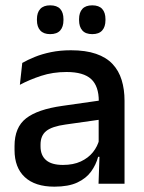

<svg xmlns="http://www.w3.org/2000/svg" viewBox="-20 -689 541 720"><path d="M349.5 0 353.5 -116 350 -131V-285L350.5 -309.5Q350.5 -366 321.8 -392.5Q293 -419 229.5 -419Q178 -419 134 -404.5Q90 -390 54.5 -371L63.5 -453Q83.5 -464.5 110.5 -475.5Q137.5 -486.5 171.5 -493.5Q205.5 -500.5 246 -500.5Q301.5 -500.5 340 -487.2Q378.5 -474 402 -449Q425.5 -424 436.2 -389Q447 -354 447 -311V0ZM184 11Q111.5 11 73 -24.8Q34.5 -60.5 34.5 -126.5V-141.5Q34.5 -211.5 77.8 -245.2Q121 -279 214 -292L361 -313L366.5 -242L225.5 -222Q175 -215 153.5 -197.8Q132 -180.5 132 -147V-140Q132 -106.5 152.8 -88.5Q173.5 -70.5 216 -70.5Q255 -70.5 283 -83.5Q311 -96.5 328.5 -118.2Q346 -140 352.5 -166.5L366 -101H348Q340 -71 321.5 -45.5Q303 -20 269.8 -4.5Q236.5 11 184 11ZM168 -561Q143.5 -561 131 -574.8Q118.5 -588.5 118.5 -613.5V-617Q118.5 -642 131 -655.5Q143.5 -669 168 -669Q193.5 -669 205.8 -655.5Q218 -642 218 -617V-613.5Q218 -588.5 205.8 -574.8Q193.5 -561 168 -561ZM326 -561Q301 -561 288.8 -574.8Q276.5 -588.5 276.5 -613.5V-617Q276.5 -642 288.8 -655.5Q301 -669 326 -669Q351 -669 363.2 -655.5Q375.5 -642 375.5 -617V-613.5Q375.5 -588.5 363.2 -574.8Q351 -561 326 -561Z"/></svg>

Font: Anek Latin Medium
Style: Regular
Weight: 500
Designer: Yesha Goshar
Foundry: Ek Type
Version: Version 1.003